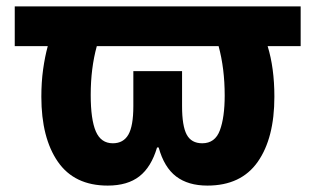

<svg xmlns="http://www.w3.org/2000/svg" viewBox="-20 -569 984 599"><path d="M316 10Q212 10 160.5 -64.5Q109 -139 109 -267Q109 -313 114.5 -352.5Q120 -392 129 -425H26V-549H918V-425H815Q836 -357 836 -267Q836 -138 784 -64Q732 10 627 10Q567 10 529.5 -18.5Q492 -47 475 -109H470Q452 -48 415 -19Q378 10 316 10ZM332 -122Q365 -122 380.5 -149Q396 -176 396 -238V-347H548V-238Q548 -176 562.5 -149Q577 -122 611 -122Q651 -122 666 -162.5Q681 -203 681 -271Q681 -355 662 -425H282Q263 -356 263 -273Q263 -196 279 -159Q295 -122 332 -122Z"/></svg>

Font: Noto Sans SemiCondensed ExtraBold
Style: Regular
Weight: 800
Width: 4
Designer: Monotype Design Team
Foundry: Monotype Imaging Inc.
Version: Version 2.013; ttfautohint (v1.8.4.7-5d5b)